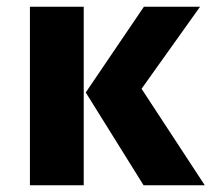

<svg xmlns="http://www.w3.org/2000/svg" viewBox="-20 -551 640 571"><path d="M235 -276 408 -531H575L401 -287L589 0H407ZM69 0V-531H229V0Z"/></svg>

Font: Qzxlaeiskcpccdgjqmyffctclhy
Style: Regular
Weight: 700
Monospace: yes
Designer: Carrois Corporate & Edenspiekermann
Foundry: Carrois Corporate GbR & Edenspiekermann AG
Version: Version 2.001